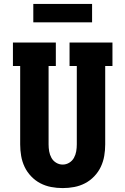

<svg xmlns="http://www.w3.org/2000/svg" viewBox="-20 -952 640 980"><path d="M300 8Q270 8 241 2.5Q212 -3 186 -16.5Q160 -30 139 -52Q118 -74 105.5 -100.5Q93 -127 88 -156Q83 -185 83 -215V-615H46V-735H265V-615H228V-215Q228 -197 231 -179.5Q234 -162 242.5 -146.5Q251 -131 266.5 -121.5Q282 -112 300 -112Q318 -112 333.5 -121.5Q349 -131 357.5 -146.5Q366 -162 369 -179.5Q372 -197 372 -215V-615H335V-735H554V-615H517V-215Q517 -185 512 -156Q507 -127 494.5 -100.5Q482 -74 461 -52Q440 -30 414 -16.5Q388 -3 359 2.5Q330 8 300 8ZM450 -838H150V-932H450Z"/></svg>

Font: Iosevka Curly Slab HvEx
Style: Regular
Weight: 900
Width: 7
Monospace: yes
Designer: Belleve Invis
Foundry: Belleve Invis
Version: Version 11.1.0; ttfautohint (v1.8.3)